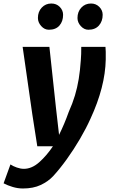

<svg xmlns="http://www.w3.org/2000/svg" viewBox="-80 -824 644 1094"><path d="M50.5 250Q21.5 250 -7.8 241.2Q-37 232.5 -59.5 220.5L-20.5 113Q-5.5 123 15.8 130.5Q37 138 56 138Q101.5 138 144 100Q186.5 62 221.5 9.5H132.5L104 -173.5L49 -557H201.5L239 -208.5L256.5 -55.5Q287.5 -118 311.5 -186Q333.5 -235 347 -280Q360.5 -325 368.5 -373.8Q376.5 -422.5 380.5 -481.5Q382 -497 382.5 -516.2Q383 -535.5 383 -557H521Q522 -548 522.5 -529Q523 -510 522.5 -485Q519.5 -329 435.5 -147.5Q410.5 -92 375.5 -32.2Q340.5 27.5 301 82.5Q261.5 137.5 223 179.5Q194.5 210 152 230Q109.5 250 50.5 250ZM198.5 -654.5Q173.5 -654.5 154.8 -675.5Q136 -696.5 136 -721.5Q136 -757.5 158 -780.8Q180 -804 212.5 -804Q241.5 -804 260.5 -784.8Q279.5 -765.5 279.5 -739.5Q279.5 -702.5 258.8 -678.5Q238 -654.5 198.5 -654.5ZM423.5 -654.5Q399.5 -654.5 380.5 -675.2Q361.5 -696 361.5 -721.5Q361.5 -757 383.2 -780.5Q405 -804 438.5 -804Q466.5 -804 485.8 -784.8Q505 -765.5 505 -739.5Q505 -703 483.8 -678.8Q462.5 -654.5 423.5 -654.5Z"/></svg>

Font: Merriweather Sans Italic
Style: Bold
Weight: 700
Italic angle: -7.5°
Designer: Eben Sorkin
Foundry: Eben Sorkin
Version: Version 1.008; ttfautohint (v1.7.19-72a1) -l 8 -r 50 -G 200 